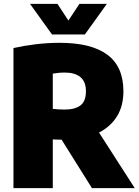

<svg xmlns="http://www.w3.org/2000/svg" viewBox="-20 -971 716 991"><path d="M49.5 0V-723Q102.5 -735 164 -742.5Q225.5 -750 288.5 -750Q451.5 -750 534.2 -688.5Q617 -627 617 -500Q617 -424 583.8 -370.5Q550.5 -317 491 -287L675.5 0H454.5L298 -250Q285.5 -250 274.8 -250.5Q264 -251 252.5 -251.5V0ZM313.5 -405.5Q366 -405.5 394.8 -426.5Q423.5 -447.5 423.5 -500Q423.5 -549.5 395 -573Q366.5 -596.5 315 -596.5Q296 -596.5 280.8 -594.8Q265.5 -593 252.5 -591V-409Q267 -407.5 281.5 -406.5Q296 -405.5 313.5 -405.5ZM248.5 -793 135 -951H276.5L333 -865L390 -951H531.5L418 -793Z"/></svg>

Font: Encode Sans SemiCondensed SemiCondensed Black
Style: Regular
Weight: 900
Width: 4
Designer: Multiple Designers
Foundry: Impallari Type
Version: Version 3.000; ttfautohint (v1.8.3) -l 8 -r 50 -G 200 -x 14 